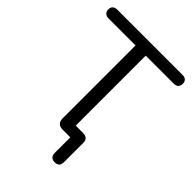

<svg xmlns="http://www.w3.org/2000/svg" viewBox="-254 -819 1096 1096"><g transform="rotate(45 294.5 -270.5)"><path d="M394.3 164Q375.9 164 366.4 153.8Q357 143.5 357 125.1V0H294.5Q272.7 0 261 -11.7Q249.3 -23.3 249.3 -45.2V-634.1H31.7Q13.7 -634.1 3.7 -643.8Q-6.3 -653.5 -6.3 -670Q-6.3 -687 3.7 -696Q13.7 -705 31.7 -705H557.5Q576 -705 585.5 -696Q595 -687 595 -670Q595 -653 585.5 -643.5Q576 -634.1 557.5 -634.1H331.7V-33.6L294.9 -69.1H390.7Q410.7 -69.1 421.2 -59.3Q431.7 -49.5 431.7 -29.5V125.1Q431.7 164 394.3 164Z"/></g></svg>

Font: Nunito ExtraLight
Style: Regular
Weight: 200
Designer: Vernon Adams
Foundry: Vernon Adams
Version: Version 3.602